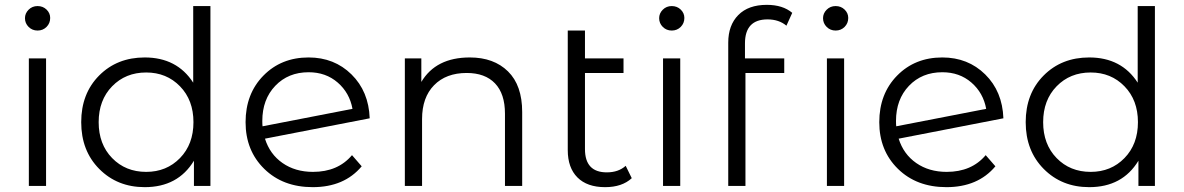

<svg xmlns="http://www.w3.org/2000/svg" viewBox="-20 -767 4883 792"><path d="M83 -692Q83 -712 98 -727Q113 -742 135 -742Q157 -742 172 -727.5Q187 -713 187 -693Q187 -671 172 -656Q157 -641 135 -641Q113 -641 98 -656Q83 -671 83 -692ZM99 0V-526H170V0Z M777 -742H848V0H780V-104Q714 5 577 5Q464 5 389.5 -70Q315 -145 315 -263Q315 -381 389 -455.5Q463 -530 577 -530Q710 -530 777 -426ZM583 -58Q667 -58 722.5 -115Q778 -172 778 -263Q778 -354 722.5 -411Q667 -468 583 -468Q498 -468 442.5 -411Q387 -354 387 -263Q387 -172 442.5 -115Q498 -58 583 -58Z M1271 -58Q1374 -58 1432 -127L1472 -81Q1400 5 1270 5Q1147 5 1070 -70.5Q993 -146 993 -263Q993 -380 1066.5 -455Q1140 -530 1253 -530Q1359 -530 1430 -460Q1501 -390 1505 -279L1073 -195Q1093 -131 1145.5 -94.5Q1198 -58 1271 -58ZM1253 -469Q1169 -469 1115.5 -413Q1062 -357 1062 -268Q1062 -253 1063 -246L1434 -318Q1422 -384 1373 -426.5Q1324 -469 1253 -469Z M1918 -530Q2017 -530 2075.5 -472.5Q2134 -415 2134 -305V0H2063V-298Q2063 -380 2022 -423Q1981 -466 1905 -466Q1820 -466 1770.5 -415.5Q1721 -365 1721 -276V0H1650V-526H1718V-429Q1778 -530 1918 -530Z M2561 -83 2586 -32Q2546 5 2476 5Q2402 5 2362 -35Q2322 -75 2322 -148V-641H2393V-526H2552V-466H2393V-152Q2393 -56 2483 -56Q2531 -56 2561 -83Z M2699 -692Q2699 -712 2714 -727Q2729 -742 2751 -742Q2773 -742 2788 -727.5Q2803 -713 2803 -693Q2803 -671 2788 -656Q2773 -641 2751 -641Q2729 -641 2714 -656Q2699 -671 2699 -692ZM2715 0V-526H2786V0Z M2984 -591Q2984 -663 3025.5 -705Q3067 -747 3143 -747Q3209 -747 3248 -714L3224 -661Q3193 -687 3146 -687Q3053 -687 3053 -588V-526H3215V-466H3055V0H2984ZM3479 -693Q3479 -671 3464 -656Q3449 -641 3427 -641Q3405 -641 3390 -656Q3375 -671 3375 -692Q3375 -712 3390 -727Q3405 -742 3427 -742Q3449 -742 3464 -727.5Q3479 -713 3479 -693ZM3391 0V-526H3462V0Z M3885 -58Q3988 -58 4046 -127L4086 -81Q4014 5 3884 5Q3761 5 3684 -70.5Q3607 -146 3607 -263Q3607 -380 3680.5 -455Q3754 -530 3867 -530Q3973 -530 4044 -460Q4115 -390 4119 -279L3687 -195Q3707 -131 3759.5 -94.5Q3812 -58 3885 -58ZM3867 -469Q3783 -469 3729.5 -413Q3676 -357 3676 -268Q3676 -253 3677 -246L4048 -318Q4036 -384 3987 -426.5Q3938 -469 3867 -469Z M4673 -742H4744V0H4676V-104Q4610 5 4473 5Q4360 5 4285.5 -70Q4211 -145 4211 -263Q4211 -381 4285 -455.5Q4359 -530 4473 -530Q4606 -530 4673 -426ZM4479 -58Q4563 -58 4618.5 -115Q4674 -172 4674 -263Q4674 -354 4618.5 -411Q4563 -468 4479 -468Q4394 -468 4338.5 -411Q4283 -354 4283 -263Q4283 -172 4338.5 -115Q4394 -58 4479 -58Z"/></svg>

Font: Montserrat Alternates
Style: Regular
Weight: 400
Designer: Julieta Ulanovsky
Foundry: Julieta Ulanovsky
Version: Version 7.200;PS 007.200;hotconv 1.0.88;makeotf.lib2.5.64775